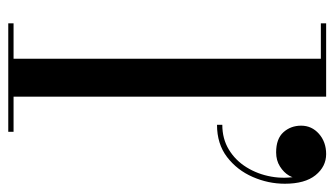

<svg xmlns="http://www.w3.org/2000/svg" viewBox="-188 -602 790 453"><g transform="rotate(90 206.5 -375.0)"><path d="M207.5 -750V-12.5H290.5V0H34.5V-12.5H118V-737.5H34.5V-750ZM274 -492.5V-505Q307 -505 332.5 -520.5Q358 -536 374.2 -562.2Q390.5 -588.5 396.2 -620.5Q402 -652.5 395 -686H399Q401 -675 393.8 -662.5Q386.5 -650 372.2 -641Q358 -632 339 -632Q307 -632 291.5 -649.2Q276 -666.5 276 -691Q276 -716 295.2 -733Q314.5 -750 343 -750Q372.5 -750 392.8 -725Q413 -700 413 -652.5Q413 -613.5 397 -576.8Q381 -540 350 -516.2Q319 -492.5 274 -492.5Z"/></g></svg>

Font: Bodoni Moda 18pt
Style: Regular
Weight: 400
Designer: Owen Earl
Foundry: indestructible type
Version: Version 2.005